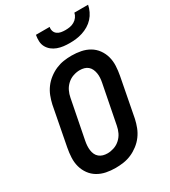

<svg xmlns="http://www.w3.org/2000/svg" viewBox="-215 -997 991 1116"><g transform="rotate(-30 280.0 -439.0)"><path d="M225 12Q193 12 163 6Q133 0 107.5 -15Q82 -30 64.5 -54Q47 -78 39 -107Q31 -136 32.5 -168Q34 -200 40 -231L90 -491Q96 -518 106 -544Q116 -570 133 -593Q150 -616 173.5 -634Q197 -652 222.5 -663Q248 -674 274.5 -678Q301 -682 328 -682Q360 -682 390.5 -676Q421 -670 446.5 -655Q472 -640 489.5 -616Q507 -592 515 -563Q523 -534 521.5 -502Q520 -470 514 -439L464 -179Q458 -152 448 -126Q438 -100 421 -77Q404 -54 380.5 -36Q357 -18 331.5 -7Q306 4 279 8Q252 12 225 12ZM227 -85Q248 -85 270.5 -92.5Q293 -100 311 -116.5Q329 -133 339 -154Q349 -175 353 -197L404 -457Q407 -472 408 -487.5Q409 -503 406.5 -518Q404 -533 398 -546Q392 -559 381.5 -568Q371 -577 357 -581Q343 -585 327 -585Q306 -585 283.5 -577.5Q261 -570 243 -553.5Q225 -537 215 -516Q205 -495 201 -473L150 -213Q147 -198 146 -182.5Q145 -167 147 -152Q149 -137 155 -124Q161 -111 172 -102Q183 -93 197 -89Q211 -85 227 -85ZM357 -750Q336 -750 315.5 -752.5Q295 -755 276 -762Q257 -769 242 -781Q227 -793 217.5 -810Q208 -827 207 -848Q206 -869 210 -890H302Q299 -875 303.5 -862Q308 -849 319 -841Q330 -833 344 -830.5Q358 -828 373 -828Q388 -828 403 -830.5Q418 -833 432 -841Q446 -849 455.5 -862Q465 -875 468 -890H560Q556 -869 546 -848Q536 -827 520.5 -810Q505 -793 485 -781Q465 -769 443 -762Q421 -755 399.5 -752.5Q378 -750 357 -750Z"/></g></svg>

Font: Lode
Style: Bold Italic
Weight: 700
Italic angle: -11°
Monospace: yes
Designer: Belleve Invis
Foundry: Belleve Invis
Version: Version 29.2.0; ttfautohint (v1.8.3)